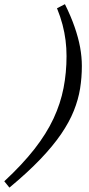

<svg xmlns="http://www.w3.org/2000/svg" viewBox="-91 -746 414 896"><path d="M-71 100Q13.5 21.5 69.8 -50.5Q126 -122.5 158.8 -192.8Q191.5 -263 205.5 -335Q219.5 -407 219.5 -484.5Q219.5 -521.5 215 -557.5Q210.5 -593.5 200.8 -630.8Q191 -668 175 -707.5L212 -726.5Q240 -670 257.2 -620.2Q274.5 -570.5 282.8 -525.5Q291 -480.5 291 -438Q291 -384.5 282.8 -333Q274.5 -281.5 253.5 -229Q232.5 -176.5 194.5 -120.8Q156.5 -65 97.2 -3Q38 59 -47 129.5Z"/></svg>

Font: Newsreader 12pt
Style: Italic
Weight: 400
Italic angle: -17°
Version: Version 1.003